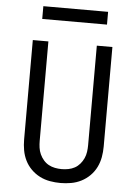

<svg xmlns="http://www.w3.org/2000/svg" viewBox="-61 -965 722 1019"><g transform="rotate(5 300.0 -455.5)"><path d="M300 8Q272 8 243.5 3Q215 -2 189.5 -15Q164 -28 143.5 -48.5Q123 -69 110.5 -94.5Q98 -120 93 -148Q88 -176 88 -205V-735H171V-205Q171 -187 173.5 -169Q176 -151 183.5 -134.5Q191 -118 203 -104Q215 -90 230.5 -81.5Q246 -73 264 -69.5Q282 -66 300 -66Q318 -66 336 -69.5Q354 -73 369.5 -81.5Q385 -90 397 -104Q409 -118 416.5 -134.5Q424 -151 426.5 -169Q429 -187 429 -205V-735H512V-205Q512 -176 507 -148Q502 -120 489.5 -94.5Q477 -69 456.5 -48.5Q436 -28 410.5 -15Q385 -2 356.5 3Q328 8 300 8ZM128 -851V-919H473V-851Z"/></g></svg>

Font: R Plex Mono
Style: Regular
Weight: 400
Monospace: yes
Designer: Belleve Invis
Foundry: Belleve Invis
Version: Version 31.8.0